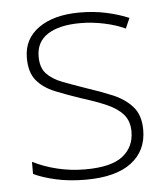

<svg xmlns="http://www.w3.org/2000/svg" viewBox="-45 -581 552 632"><g transform="rotate(-5 231.0 -265.0)"><path d="M416 -137Q416 -68 364.5 -29Q313 10 214 10Q159 10 115 0Q71 -10 42 -24V-64Q80 -45 124 -34.5Q168 -24 215 -24Q301 -24 339 -54Q377 -84 377 -135Q377 -170 357.5 -192Q338 -214 303 -229Q268 -244 223 -258Q175 -274 137 -289.5Q99 -305 77 -331.5Q55 -358 55 -406Q55 -469 105.5 -504.5Q156 -540 241 -540Q288 -540 329 -531Q370 -522 403 -508L388 -474Q359 -488 319 -496.5Q279 -505 240 -505Q171 -505 132.5 -480.5Q94 -456 94 -407Q94 -370 113 -350Q132 -330 165 -317.5Q198 -305 241 -290Q287 -275 326.5 -258.5Q366 -242 391 -214Q416 -186 416 -137Z"/></g></svg>

Font: Noto Sans Kannada ExtraLight
Style: Regular
Weight: 200
Designer: Jelle Bosma - Monotype Design Team
Foundry: Monotype Imaging Inc.
Version: Version 2.005; ttfautohint (v1.8.4.7-5d5b)